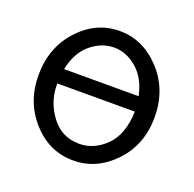

<svg xmlns="http://www.w3.org/2000/svg" viewBox="-94 -563 688 682"><g transform="rotate(20 250.0 -222.5)"><path d="M30 -221Q30 -326 95 -396.5Q160 -467 249 -467Q337 -467 403 -396Q469 -325 469 -221Q469 -117 403 -47.5Q337 22 249 22Q158 22 94 -49Q30 -120 30 -221ZM103 -211Q103 -147 142.5 -94Q182 -41 249 -41Q304 -41 348.5 -84.5Q393 -128 396 -216H103ZM108 -272H390Q376 -337 336 -371Q296 -405 250 -405Q203 -405 162.5 -371.5Q122 -338 108 -272Z"/></g></svg>

Font: CMU Sans Serif
Style: Medium
Weight: 500
Version: Version 0.7.0